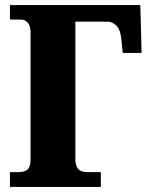

<svg xmlns="http://www.w3.org/2000/svg" viewBox="-20 -734 600 754"><path d="M19 0V-58H50Q78 -58 89 -69Q100 -80 100 -108V-604Q100 -633 89 -645Q78 -657 63 -657H19V-714H531L536 -526H462L457 -576Q453 -619 436.5 -634Q420 -649 403 -649H276V-110Q276 -84 286.5 -71Q297 -58 324 -58H376V0Z"/></svg>

Font: Noto Serif Condensed Black
Style: Regular
Weight: 900
Width: 3
Designer: Monotype Design Team
Foundry: Monotype Imaging Inc.
Version: Version 2.015; ttfautohint (v1.8.4.7-5d5b)